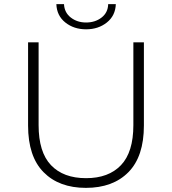

<svg xmlns="http://www.w3.org/2000/svg" viewBox="-20 -905 833 930"><path d="M396 5Q266 5 191 -71Q116 -147 116 -297V-700H167V-299Q167 -168 227 -105Q287 -42 397 -42Q506 -42 566 -105Q626 -168 626 -299V-700H677V-297Q677 -147 602 -71Q527 5 396 5ZM397 -763Q338 -763 296.5 -796Q255 -829 253 -885H290Q292 -844 323 -820Q354 -796 397 -796Q441 -796 472 -820Q503 -844 504 -885H541Q539 -829 497.5 -796Q456 -763 397 -763Z"/></svg>

Font: Montserrat Thin Light
Style: Regular
Weight: 300
Version: Version 9.000